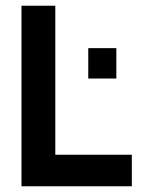

<svg xmlns="http://www.w3.org/2000/svg" viewBox="-20 -650 501 670"><path d="M440 -110V0H55V-630H173V-110ZM288 -376V-482H386V-376Z"/></svg>

Font: Pragati Narrow
Style: Bold
Weight: 700
Designer: Hector Gatti, Marcela Romero, Pablo Cosgaya and Nicolas Silva
Foundry: Omnibus-Type
Version: Version 1.010; ttfautohint (v1.3)